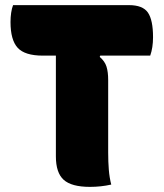

<svg xmlns="http://www.w3.org/2000/svg" viewBox="-20 -720 640 749"><path d="M414 0Q374 9 331 9Q259 9 228.5 -18.5Q198 -46 198 -110V-503H147Q77 -503 49 -533.5Q21 -564 21 -634Q21 -653 23.5 -670Q26 -687 31 -700H483Q537 -700 557 -671Q577 -642 577 -575Q577 -534 566 -503H371L369 -498Q389 -481 395.5 -460Q402 -439 402 -408V-125Q402 -89 404.5 -58Q407 -27 414 0Z"/></svg>

Font: Recursive Sn Csl St Blk
Style: Regular
Weight: 900
Version: Version 1.079;hotconv 1.0.112;makeotfexe 2.5.65598; ttfautoh